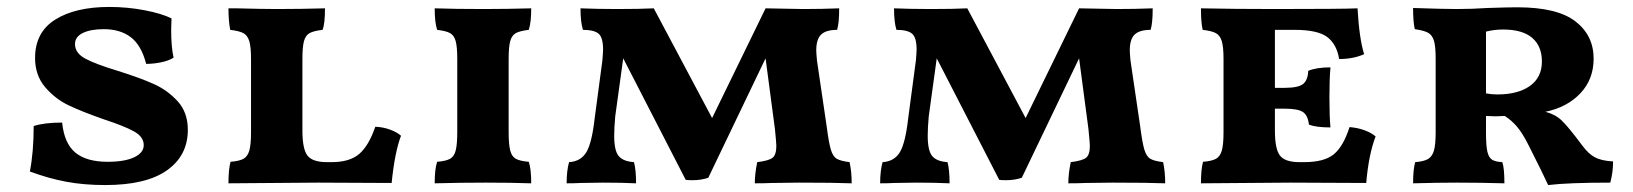

<svg xmlns="http://www.w3.org/2000/svg" viewBox="-20 -526 4703 553"><path d="M66 -32Q77 -88 77 -163Q108 -173 159 -173Q165 -113 197 -86.5Q229 -60 290 -60Q339 -60 366.5 -73Q394 -86 394 -108Q394 -132 366 -147.5Q338 -163 280 -182Q217 -204 178 -222.5Q139 -241 110 -275Q81 -309 81 -359Q81 -433 139 -469.5Q197 -506 295 -506Q347 -506 396.5 -496.5Q446 -487 474 -473L473 -440Q473 -390 480 -360Q466 -351 444 -346.5Q422 -342 401 -342Q387 -396 356.5 -419Q326 -442 279 -442Q241 -442 218.5 -431Q196 -420 196 -399Q196 -373 226 -357Q256 -341 319 -322Q383 -302 423 -284Q463 -266 492 -234Q521 -202 521 -152Q521 -78 461 -35.5Q401 7 283 7Q222 7 171 -2.5Q120 -12 66 -32Z M1061 -161Q1084 -160 1104 -152.5Q1124 -145 1135 -135Q1117 -88 1108 1L896 0L638 2Q638 -38 644 -60Q669 -62 681 -68.5Q693 -75 698 -92Q703 -109 703 -145V-356Q703 -391 698 -407.5Q693 -424 681 -430.5Q669 -437 643 -440Q638 -467 638 -502H662Q738 -500 777 -500Q846 -500 916 -502Q916 -457 909 -440Q883 -437 871.5 -430.5Q860 -424 855.5 -407.5Q851 -391 851 -356V-150Q851 -97 865.5 -78Q880 -59 922 -59H935Q987 -59 1014.5 -82.5Q1042 -106 1061 -161Z M1239 -60Q1264 -62 1276 -68.5Q1288 -75 1292.5 -92.5Q1297 -110 1297 -146V-356Q1297 -391 1292.5 -407.5Q1288 -424 1276.5 -430.5Q1265 -437 1239 -440Q1232 -462 1232 -502Q1290 -500 1374 -500Q1438 -500 1510 -502Q1510 -461 1503 -440Q1477 -437 1465.5 -430.5Q1454 -424 1449.5 -407.5Q1445 -391 1445 -356V-146Q1445 -110 1449.5 -92.5Q1454 -75 1466 -68.5Q1478 -62 1503 -60Q1510 -40 1510 2Q1452 0 1380 0Q1306 0 1232 2Q1232 -39 1239 -60Z M2433 2Q2385 0 2281 0L2203 1Q2182 2 2154 2Q2154 -26 2161 -59Q2194 -63 2205 -71.5Q2216 -80 2216 -106Q2216 -114 2212 -154L2185 -358L2020 -14Q1999 -7 1975 -7Q1962 -7 1955 -8L1775 -358L1752 -191Q1749 -158 1749 -135Q1749 -92 1762 -76.5Q1775 -61 1806 -59Q1812 -37 1812 2Q1770 0 1716 0L1652 1Q1635 2 1612 2Q1612 -34 1619 -59Q1653 -61 1669 -88Q1685 -115 1693 -187L1715 -352Q1717 -376 1717 -383Q1717 -418 1704 -429Q1691 -440 1659 -440Q1652 -462 1652 -502Q1700 -500 1759 -500Q1823 -500 1863 -502L2031 -186L2185 -502L2294 -500Q2347 -500 2397 -502Q2397 -459 2391 -440Q2359 -440 2345 -426.5Q2331 -413 2331 -381Q2331 -374 2333 -352L2361 -162Q2367 -115 2373 -95Q2379 -75 2390.5 -68.5Q2402 -62 2427 -59Q2433 -32 2433 2Z M3336 2Q3288 0 3184 0L3106 1Q3085 2 3057 2Q3057 -26 3064 -59Q3097 -63 3108 -71.5Q3119 -80 3119 -106Q3119 -114 3115 -154L3088 -358L2923 -14Q2902 -7 2878 -7Q2865 -7 2858 -8L2678 -358L2655 -191Q2652 -158 2652 -135Q2652 -92 2665 -76.5Q2678 -61 2709 -59Q2715 -37 2715 2Q2673 0 2619 0L2555 1Q2538 2 2515 2Q2515 -34 2522 -59Q2556 -61 2572 -88Q2588 -115 2596 -187L2618 -352Q2620 -376 2620 -383Q2620 -418 2607 -429Q2594 -440 2562 -440Q2555 -462 2555 -502Q2603 -500 2662 -500Q2726 -500 2766 -502L2934 -186L3088 -502L3197 -500Q3250 -500 3300 -502Q3300 -459 3294 -440Q3262 -440 3248 -426.5Q3234 -413 3234 -381Q3234 -374 3236 -352L3264 -162Q3270 -115 3276 -95Q3282 -75 3293.5 -68.5Q3305 -62 3330 -59Q3336 -32 3336 2Z M3942 -133Q3922 -81 3915 1L3697 0L3439 2Q3439 -38 3445 -60Q3470 -62 3482 -68.5Q3494 -75 3499 -92Q3504 -109 3504 -145V-356Q3504 -391 3499 -407.5Q3494 -424 3482 -430.5Q3470 -437 3444 -440Q3439 -460 3439 -502Q3535 -500 3652 -500Q3847 -500 3890 -502Q3895 -414 3909 -370Q3878 -356 3837 -356Q3830 -399 3802.5 -419.5Q3775 -440 3709 -440H3652V-273H3680Q3719 -273 3733 -284Q3747 -295 3748 -322Q3772 -332 3812 -332Q3809 -298 3809 -246Q3809 -189 3812 -159Q3771 -159 3750 -167Q3747 -194 3732.5 -203.5Q3718 -213 3680 -213H3652V-150Q3652 -97 3666.5 -78Q3681 -59 3723 -59H3736Q3794 -59 3821.5 -81.5Q3849 -104 3867 -160Q3891 -158 3911 -150.5Q3931 -143 3942 -133Z M4626 -61Q4626 -30 4618 0Q4497 0 4439 7Q4425 -24 4383 -107Q4365 -143 4349 -161.5Q4333 -180 4314 -192L4287 -191L4260 -192V-143Q4260 -106 4264 -89Q4268 -72 4277.5 -66Q4287 -60 4307 -59Q4313 -42 4313 2Q4245 0 4176 0Q4122 0 4050 2Q4050 -38 4056 -59Q4081 -61 4093 -68Q4105 -75 4110 -92Q4115 -109 4115 -146V-357Q4115 -393 4110 -409Q4105 -425 4093.5 -431.5Q4082 -438 4055 -442Q4050 -461 4050 -503Q4137 -500 4176 -500Q4219 -500 4265 -503Q4323 -505 4350 -505Q4465 -505 4517.5 -464.5Q4570 -424 4570 -357Q4570 -298 4532 -257.5Q4494 -217 4431 -204Q4459 -197 4478 -179Q4497 -161 4538 -106Q4555 -83 4573.5 -73Q4592 -63 4626 -61ZM4421 -349Q4421 -393 4393 -417Q4365 -441 4309 -441Q4284 -441 4260 -435V-257Q4275 -254 4293 -254Q4352 -254 4386.5 -278.5Q4421 -303 4421 -349Z"/></svg>

Font: Vollkorn SC
Style: Bold
Weight: 700
Designer: Friedrich Althausen
Foundry: Friedrich Althausen
Version: Version 4.015